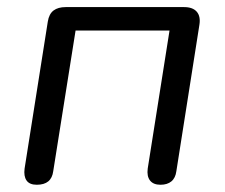

<svg xmlns="http://www.w3.org/2000/svg" viewBox="-20 -506 624 533"><path d="M82.2 6.9Q61.9 6.9 53.7 -5Q45.4 -16.9 48.3 -38.2L112.7 -446Q116.1 -467.4 128.7 -476.9Q141.3 -486.3 162.2 -486.3H491.2Q515 -486.3 526.2 -473.5Q537.4 -460.6 533.5 -436.8L469.6 -30.9Q467.2 -12 455.8 -2.5Q444.4 6.9 425.5 6.9Q405.6 6.9 396.4 -5Q387.2 -16.9 390.1 -38.2L450.6 -421.2H189.8L127.8 -30.9Q125.4 -12 114 -2.5Q102.6 6.9 82.2 6.9Z"/></svg>

Font: Nunito ExtraLight
Style: Italic
Weight: 200
Italic angle: -9°
Designer: Vernon Adams
Foundry: Vernon Adams
Version: Version 3.602